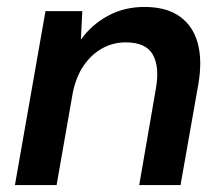

<svg xmlns="http://www.w3.org/2000/svg" viewBox="-20 -533 644 553"><path d="M23 0 111 -501H217L213 -419Q244 -462 291 -487.5Q338 -513 396 -513Q460 -513 498.5 -485Q537 -457 550 -407Q563 -357 551 -289L500 0H381L429 -278Q440 -341 420 -376Q400 -411 342 -411Q306 -411 275 -394Q244 -377 222 -345.5Q200 -314 190 -268L143 0Z"/></svg>

Font: DM Sans 18pt SemiBold
Style: Italic
Weight: 600
Italic angle: -10°
Designer: Colophon Foundry, Jonny Pinhorn
Foundry: Colophon Foundry
Version: Version 4.004;gftools[0.9.30]